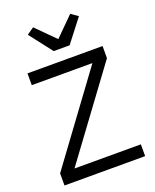

<svg xmlns="http://www.w3.org/2000/svg" viewBox="-169 -1039 919 1136"><g transform="rotate(-20 290.0 -471.5)"><path d="M543.9 0V-74.2H126L529.8 -622.1V-698.2H57.1V-624H439L36.1 -76.2V0ZM248 -769H348.1L459 -912.1L415 -942.9L297.9 -826.2L181.2 -942.9L137.2 -912.1Z"/></g></svg>

Font: Plexus Sans
Style: Regular
Weight: 400
Version: Version 2.001;PS 002.001;hotconv 1.0.70;makeotf.lib2.5.58329